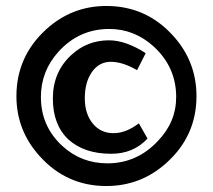

<svg xmlns="http://www.w3.org/2000/svg" viewBox="-20 -637 712 643"><path d="M468 -459 439 -402Q391 -430 351 -430Q312 -430 288 -396Q264 -362 264 -308Q264 -256 290.5 -223.5Q317 -191 360 -191Q402 -191 445 -224L474 -173Q427 -122 352 -122Q262 -122 209 -170Q157 -219 157 -307Q157 -396 219 -453Q272 -502 345 -502Q401 -502 468 -459ZM35 -315Q35 -448 135 -539Q221 -617 336 -617Q470 -617 560 -517Q638 -431 638 -315Q638 -182 538 -92Q452 -14 336 -14Q203 -14 113 -114Q35 -200 35 -315ZM117 -312Q117 -214 189 -148Q252 -90 340 -90Q438 -90 508 -164Q570 -228 570 -312Q570 -412 495 -481Q430 -540 346 -540Q245 -540 176 -464Q117 -399 117 -312Z"/></svg>

Font: Tajawal Black
Style: Regular
Weight: 900
Designer: Boutros Fonts
Foundry: Created by Boutros International 2017
Version: Version 1.700